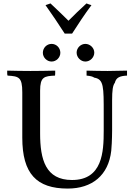

<svg xmlns="http://www.w3.org/2000/svg" viewBox="-20 -1086 776 1120"><path d="M484.5 -1066C446.5 -1032 412.5 -998 379.5 -965C345.5 -998 311.5 -1032 274.5 -1066C264.5 -1062 255.5 -1059 245.5 -1056C284.5 -1001 321.5 -946 357.5 -890H400.5C436.5 -946 472.5 -1001 513.5 -1056C503.5 -1059 493.5 -1062 484.5 -1066ZM721 -674C683 -674 646 -672 608 -672C567 -672 526 -673 485 -674V-645C507 -643 520 -640 530 -633C586 -624 585 -579 585 -424V-324C585 -200 578 -36 400 -36C246 -36 214 -155 214 -308V-557C214 -638 238 -642 301 -645C301 -648 302 -652 302 -657V-674C254 -673 206 -672 158 -672C111 -672 66 -673 22 -674V-657C22 -652 23 -648 24 -645C89 -641 110 -637 110 -548V-283C110 -73 193 14 375 14C517 14 613 -63 629 -207L632 -250C633 -274 634 -299 634 -325V-501C634 -559 638 -588 650 -603C657 -632 676 -643 721 -645ZM478 -830C451 -830 427 -807 427 -779C427 -751 451 -727 478 -727C506 -727 530 -751 530 -779C530 -807 505 -830 478 -830ZM281 -830C253 -830 230 -807 230 -778C230 -751 253 -727 281 -727C309 -727 332 -751 332 -778C332 -807 309 -830 281 -830Z"/></svg>

Font: Sibila
Style: Regular
Weight: 400
Designer: Stefan Peev
Foundry: Context Ltd
Version: Version 1.000